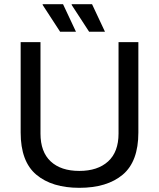

<svg xmlns="http://www.w3.org/2000/svg" viewBox="-20 -888 762 920"><path d="M360 12Q229 12 154 -51Q79 -114 79 -253V-686H174V-248Q174 -160 223 -114.5Q272 -69 360 -69Q448 -69 498 -114.5Q548 -160 548 -248V-686H643V-253Q643 -114 568 -51Q493 12 360 12ZM407 -736 323 -865 324 -868H421L483 -736ZM268 -736 184 -865 185 -868H282L344 -736Z"/></svg>

Font: Archivo VF Beta
Style: Regular
Weight: 400
Designer: Hector Gatti
Foundry: Omnibus-Type
Version: Version 1.002